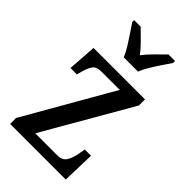

<svg xmlns="http://www.w3.org/2000/svg" viewBox="-234 -839 913 913"><g transform="rotate(45 222.5 -383.0)"><path d="M28 0V-40L282 -483H160Q126 -483 113 -464.5Q100 -446 90 -406L86 -391H43L53 -536H399V-495L144 -53H292Q325 -53 339 -74.5Q353 -96 360 -137L365 -165H407L402 0ZM186 -606Q177 -629 160.5 -655.5Q144 -682 126.5 -708Q109 -734 96 -753V-766H140Q162 -744 188 -718.5Q214 -693 233 -667Q253 -693 279 -718.5Q305 -744 327 -766H371V-753Q358 -734 340.5 -708Q323 -682 307 -655.5Q291 -629 282 -606Z"/></g></svg>

Font: Noto Serif Armenian Condensed Medium
Style: Regular
Weight: 500
Width: 3
Designer: Monotype Design Team
Foundry: Monotype Imaging Inc.
Version: Version 2.008; ttfautohint (v1.8.4.7-5d5b)